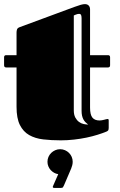

<svg xmlns="http://www.w3.org/2000/svg" viewBox="-20 -670 589 940"><path d="M10.3 -339.8Q0 -339.8 0 -350.6V-389.6Q0 -399.9 10.3 -399.9H61V-510.7Q61 -518.1 63.2 -525.4Q65.4 -532.7 75.2 -536.6L344.7 -636.2Q363.3 -643.1 375.5 -646.5Q387.7 -649.9 397 -649.9Q400.4 -649.9 404.5 -648.7Q408.7 -647.5 412.4 -644.5Q416 -641.6 418.5 -636.5Q420.9 -631.3 420.9 -624V-399.9H508.8Q519 -399.9 519 -389.6V-350.6Q519 -339.8 508.8 -339.8H420.9V-143.1Q420.9 -108.4 432.4 -94.2Q443.8 -80.1 467.8 -80.1Q473.1 -80.1 479 -81.3Q484.9 -82.5 490 -83.7Q495.1 -85 499.5 -86.2Q503.9 -87.4 506.8 -87.4Q512.2 -87.4 512.2 -81.1V-43.5Q512.2 -33.7 508.3 -30.3Q504.4 -26.9 501.5 -25.9Q482.9 -18.1 457.8 -10.3Q432.6 -2.4 403.6 3.7Q374.5 9.8 342.3 13.4Q310.1 17.1 277.8 17.1Q231.4 17.1 191.7 12.5Q151.9 7.8 122.8 -8.8Q93.8 -25.4 77.4 -58.1Q61 -90.8 61 -147V-339.8ZM379.4 -580.1Q379.4 -589.8 377.2 -595.9Q375 -602.1 366.7 -602.1Q363.8 -602.1 359.1 -601.1Q354.5 -600.1 349.1 -597.7L341.3 -594.2V-130.4Q341.3 -108.4 348.6 -94.7Q356 -81.1 366.7 -73.2Q377.4 -65.4 389.6 -62.7Q401.9 -60.1 411.6 -60.1Q404.3 -65.9 398.2 -72Q392.1 -78.1 387.9 -86.2Q383.8 -94.2 381.6 -104.2Q379.4 -114.3 379.4 -128.4ZM212.4 122.1Q212.4 109.4 217.3 98.1Q222.2 86.9 230.7 78.6Q239.3 70.3 250.5 65.4Q261.7 60.5 274.4 60.5Q287.1 60.5 298.3 65.4Q309.6 70.3 317.9 78.6Q326.2 86.9 331.1 98.1Q335.9 109.4 335.9 122.1Q335.9 130.4 333.7 139.2Q331.5 147.9 328.6 154.8L293.5 236.8Q290.5 243.7 288.3 246.8Q286.1 250 278.3 250H246.1Q238.3 250 238.3 244.6Q238.3 243.2 240.7 238.3L265.1 182.6Q254.4 181.2 244.9 175.8Q235.4 170.4 228 162.4Q220.7 154.3 216.6 144Q212.4 133.8 212.4 122.1Z"/></svg>

Font: Fascinate Inline
Style: Regular
Weight: 900
Designer: Astigmatic (AOETI)
Foundry: Astigmatic (AOETI)
Version: Version 1.000